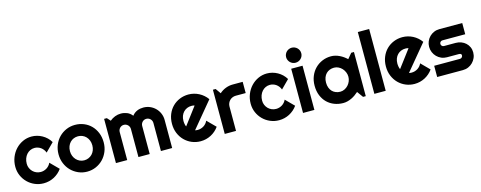

<svg xmlns="http://www.w3.org/2000/svg" viewBox="-31 -1469 5497 2194"><g transform="rotate(-15 2717.5 -372.0)"><path d="M507.8 -418.9 410.2 -320.8Q402.8 -341.3 390.1 -357.7Q377.4 -374 361.6 -385.3Q345.7 -396.5 327.1 -402.3Q308.6 -408.2 289.1 -408.2Q261.7 -408.2 237.5 -397Q213.4 -385.7 195.6 -365.5Q177.7 -345.2 167.5 -317.4Q157.2 -289.6 157.2 -255.9Q157.2 -228.5 167.5 -204.6Q177.7 -180.7 195.6 -162.6Q213.4 -144.5 237.5 -134.3Q261.7 -124 289.1 -124Q308.6 -124 326.7 -129.4Q344.7 -134.8 360.6 -144.8Q376.5 -154.8 388.9 -169.2Q401.4 -183.6 409.2 -201.2L506.8 -103Q488.3 -76.7 464.1 -55.7Q439.9 -34.7 411.9 -20Q383.8 -5.4 352.8 2.2Q321.8 9.8 289.1 9.8Q233.9 9.8 185.3 -11Q136.7 -31.7 100.3 -67.9Q64 -104 43 -152.3Q22 -200.7 22 -255.9Q22 -315.9 43 -368.2Q64 -420.4 100.3 -459.2Q136.7 -498 185.3 -520.5Q233.9 -543 289.1 -543Q321.8 -543 353.3 -534.7Q384.8 -526.4 413.3 -510.5Q441.9 -494.6 466.1 -471.7Q490.2 -448.7 507.8 -418.9Z M1070.3 -266.1Q1070.3 -207.5 1049.3 -157Q1028.3 -106.4 992.2 -69.6Q956.1 -32.7 907.5 -11.5Q858.9 9.8 803.2 9.8Q748 9.8 699.5 -11.5Q650.9 -32.7 614.5 -69.6Q578.1 -106.4 557.1 -157Q536.1 -207.5 536.1 -266.1Q536.1 -325.7 557.1 -376.5Q578.1 -427.2 614.5 -464.1Q650.9 -501 699.5 -522Q748 -543 803.2 -543Q858.9 -543 907.5 -523.2Q956.1 -503.4 992.2 -467Q1028.3 -430.7 1049.3 -379.6Q1070.3 -328.6 1070.3 -266.1ZM936 -266.1Q936 -298.3 925.5 -324.5Q915 -350.6 897 -369.4Q878.9 -388.2 854.7 -398.2Q830.6 -408.2 803.2 -408.2Q775.9 -408.2 751.7 -398.2Q727.5 -388.2 709.7 -369.4Q691.9 -350.6 681.6 -324.5Q671.4 -298.3 671.4 -266.1Q671.4 -235.8 681.6 -210Q691.9 -184.1 709.7 -165Q727.5 -146 751.7 -135Q775.9 -124 803.2 -124Q830.6 -124 854.7 -134.3Q878.9 -144.5 897 -163.1Q915 -181.6 925.5 -208Q936 -234.4 936 -266.1Z M1809.1 0H1676.3V-332Q1676.3 -345.7 1671.1 -357.9Q1666 -370.1 1656.7 -379.4Q1647.5 -388.7 1635.3 -393.8Q1623 -398.9 1609.4 -398.9Q1595.7 -398.9 1583.7 -393.8Q1571.8 -388.7 1562.7 -379.4Q1553.7 -370.1 1548.6 -357.9Q1543.5 -345.7 1543.5 -332V0H1410.2V-332Q1410.2 -345.7 1405 -357.9Q1399.9 -370.1 1390.6 -379.4Q1381.3 -388.7 1369.1 -393.8Q1356.9 -398.9 1343.3 -398.9Q1329.6 -398.9 1317.6 -393.8Q1305.7 -388.7 1296.6 -379.4Q1287.6 -370.1 1282.5 -357.9Q1277.3 -345.7 1277.3 -332V0H1144V-522.9H1176.3L1212.4 -482.9Q1240.2 -506.3 1273.7 -519.3Q1307.1 -532.2 1343.3 -532.2Q1379.9 -532.2 1414.8 -518.6Q1449.7 -504.9 1476.1 -471.2Q1488.3 -487.8 1503.9 -499.5Q1519.5 -511.2 1536.9 -518.6Q1554.2 -525.9 1572.8 -529.1Q1591.3 -532.2 1609.4 -532.2Q1650.9 -532.2 1687.3 -516.6Q1723.6 -501 1750.7 -473.9Q1777.8 -446.8 1793.5 -410.2Q1809.1 -373.5 1809.1 -332Z M2114.3 -127.9Q2122.1 -125.5 2129.9 -124.8Q2137.7 -124 2145.5 -124Q2165 -124 2183.1 -129.4Q2201.2 -134.8 2217 -144.8Q2232.9 -154.8 2245.4 -169.2Q2257.8 -183.6 2265.6 -201.2L2363.3 -103Q2344.7 -76.7 2320.6 -55.7Q2296.4 -34.7 2268.3 -20Q2240.2 -5.4 2209.2 2.2Q2178.2 9.8 2145.5 9.8Q2090.3 9.8 2041.7 -10.7Q1993.2 -31.2 1956.8 -67.9Q1920.4 -104.5 1899.4 -155Q1878.4 -205.6 1878.4 -266.1Q1878.4 -328.1 1899.4 -379.4Q1920.4 -430.7 1956.8 -466.8Q1993.2 -502.9 2041.7 -522.9Q2090.3 -543 2145.5 -543Q2178.2 -543 2209.5 -535.2Q2240.7 -527.3 2268.8 -512.7Q2296.9 -498 2321.3 -476.8Q2345.7 -455.6 2364.3 -429.2ZM2182.6 -402.8Q2173.3 -406.2 2164.3 -407.2Q2155.3 -408.2 2145.5 -408.2Q2118.2 -408.2 2094 -398.2Q2069.8 -388.2 2052 -369.6Q2034.2 -351.1 2023.9 -325Q2013.7 -298.8 2013.7 -266.1Q2013.7 -258.8 2014.4 -249.5Q2015.1 -240.2 2016.8 -230.7Q2018.6 -221.2 2021 -212.4Q2023.4 -203.6 2027.3 -196.8Z M2564.5 0H2431.2V-522.9H2463.4L2507.3 -460.9Q2539.6 -490.2 2580.6 -506.1Q2621.6 -522 2665.5 -522H2783.2V-389.2H2665.5Q2644.5 -389.2 2626 -381.3Q2607.4 -373.5 2593.8 -359.9Q2580.1 -346.2 2572.3 -327.6Q2564.5 -309.1 2564.5 -288.1Z M3292.5 -418.9 3194.8 -320.8Q3187.5 -341.3 3174.8 -357.7Q3162.1 -374 3146.2 -385.3Q3130.4 -396.5 3111.8 -402.3Q3093.3 -408.2 3073.7 -408.2Q3046.4 -408.2 3022.2 -397Q2998 -385.7 2980.2 -365.5Q2962.4 -345.2 2952.1 -317.4Q2941.9 -289.6 2941.9 -255.9Q2941.9 -228.5 2952.1 -204.6Q2962.4 -180.7 2980.2 -162.6Q2998 -144.5 3022.2 -134.3Q3046.4 -124 3073.7 -124Q3093.3 -124 3111.3 -129.4Q3129.4 -134.8 3145.3 -144.8Q3161.1 -154.8 3173.6 -169.2Q3186 -183.6 3193.8 -201.2L3291.5 -103Q3272.9 -76.7 3248.8 -55.7Q3224.6 -34.7 3196.5 -20Q3168.5 -5.4 3137.5 2.2Q3106.4 9.8 3073.7 9.8Q3018.6 9.8 2970 -11Q2921.4 -31.7 2885 -67.9Q2848.6 -104 2827.6 -152.3Q2806.6 -200.7 2806.6 -255.9Q2806.6 -315.9 2827.6 -368.2Q2848.6 -420.4 2885 -459.2Q2921.4 -498 2970 -520.5Q3018.6 -543 3073.7 -543Q3106.4 -543 3137.9 -534.7Q3169.4 -526.4 3198 -510.5Q3226.6 -494.6 3250.7 -471.7Q3274.9 -448.7 3292.5 -418.9Z M3514.6 -665Q3514.6 -646.5 3507.6 -630.4Q3500.5 -614.3 3488.3 -602.3Q3476.1 -590.3 3459.7 -583.3Q3443.4 -576.2 3424.8 -576.2Q3406.2 -576.2 3389.9 -583.3Q3373.5 -590.3 3361.6 -602.3Q3349.6 -614.3 3342.5 -630.4Q3335.4 -646.5 3335.4 -665Q3335.4 -683.1 3342.5 -699.5Q3349.6 -715.8 3361.6 -727.8Q3373.5 -739.7 3389.9 -746.8Q3406.2 -753.9 3424.8 -753.9Q3443.4 -753.9 3459.7 -746.8Q3476.1 -739.7 3488.3 -727.8Q3500.5 -715.8 3507.6 -699.5Q3514.6 -683.1 3514.6 -665ZM3491.7 0H3357.4V-522.9H3491.7Z M4099.6 0H4067.4L4015.6 -71.8Q3996.6 -54.7 3975.3 -39.8Q3954.1 -24.9 3930.7 -13.9Q3907.2 -2.9 3882.6 3.4Q3857.9 9.8 3832.5 9.8Q3777.3 9.8 3728.8 -8.8Q3680.2 -27.3 3643.8 -62.7Q3607.4 -98.1 3586.4 -149.4Q3565.4 -200.7 3565.4 -266.1Q3565.4 -327.1 3586.4 -378.2Q3607.4 -429.2 3643.8 -465.8Q3680.2 -502.4 3728.8 -522.7Q3777.3 -543 3832.5 -543Q3857.9 -543 3882.8 -536.6Q3907.7 -530.3 3931.2 -519Q3954.6 -507.8 3975.8 -492.7Q3997.1 -477.5 4015.6 -460L4067.4 -522H4099.6ZM3965.3 -266.1Q3965.3 -293.5 3954.8 -319.1Q3944.3 -344.7 3926.3 -364.5Q3908.2 -384.3 3884 -396.2Q3859.9 -408.2 3832.5 -408.2Q3805.2 -408.2 3781 -398.9Q3756.8 -389.6 3739 -371.6Q3721.2 -353.5 3710.9 -326.9Q3700.7 -300.3 3700.7 -266.1Q3700.7 -231.9 3710.9 -205.3Q3721.2 -178.7 3739 -160.6Q3756.8 -142.6 3781 -133.3Q3805.2 -124 3832.5 -124Q3859.9 -124 3884 -136Q3908.2 -147.9 3926.3 -167.7Q3944.3 -187.5 3954.8 -213.1Q3965.3 -238.8 3965.3 -266.1Z M4335.4 0H4201.2V-731H4335.4Z M4645 -127.9Q4652.8 -125.5 4660.6 -124.8Q4668.5 -124 4676.3 -124Q4695.8 -124 4713.9 -129.4Q4731.9 -134.8 4747.8 -144.8Q4763.7 -154.8 4776.1 -169.2Q4788.6 -183.6 4796.4 -201.2L4894 -103Q4875.5 -76.7 4851.3 -55.7Q4827.1 -34.7 4799.1 -20Q4771 -5.4 4740 2.2Q4709 9.8 4676.3 9.8Q4621.1 9.8 4572.5 -10.7Q4523.9 -31.2 4487.5 -67.9Q4451.2 -104.5 4430.2 -155Q4409.2 -205.6 4409.2 -266.1Q4409.2 -328.1 4430.2 -379.4Q4451.2 -430.7 4487.5 -466.8Q4523.9 -502.9 4572.5 -522.9Q4621.1 -543 4676.3 -543Q4709 -543 4740.2 -535.2Q4771.5 -527.3 4799.6 -512.7Q4827.6 -498 4852.1 -476.8Q4876.5 -455.6 4895 -429.2ZM4713.4 -402.8Q4704.1 -406.2 4695.1 -407.2Q4686 -408.2 4676.3 -408.2Q4648.9 -408.2 4624.8 -398.2Q4600.6 -388.2 4582.8 -369.6Q4564.9 -351.1 4554.7 -325Q4544.4 -298.8 4544.4 -266.1Q4544.4 -258.8 4545.2 -249.5Q4545.9 -240.2 4547.6 -230.7Q4549.3 -221.2 4551.8 -212.4Q4554.2 -203.6 4558.1 -196.8Z M5249 0H4944.3V-132.8H5249Q5262.7 -132.8 5272.5 -142.6Q5282.2 -152.3 5282.2 -166Q5282.2 -180.2 5272.5 -184.6Q5262.7 -189 5249 -189H5110.4Q5075.7 -189 5045.4 -202.1Q5015.1 -215.3 4992.7 -238Q4970.2 -260.7 4957.3 -291Q4944.3 -321.3 4944.3 -356Q4944.3 -390.6 4957.3 -420.9Q4970.2 -451.2 4992.7 -473.6Q5015.1 -496.1 5045.4 -509Q5075.7 -522 5110.4 -522H5380.4V-389.2H5110.4Q5096.7 -389.2 5086.9 -379.4Q5077.1 -369.6 5077.1 -356Q5077.1 -341.8 5086.9 -331.8Q5096.7 -321.8 5110.4 -321.8H5249Q5283.2 -321.8 5313.5 -310.3Q5343.8 -298.8 5366.2 -278.3Q5388.7 -257.8 5401.9 -229Q5415 -200.2 5415 -166Q5415 -131.3 5401.9 -101.3Q5388.7 -71.3 5366.2 -48.6Q5343.8 -25.9 5313.5 -12.9Q5283.2 0 5249 0Z"/></g></svg>

Font: Righteous
Style: Regular
Weight: 400
Version: Version 1.000